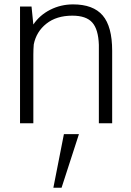

<svg xmlns="http://www.w3.org/2000/svg" viewBox="-20 -565 602 880"><path d="M224.6 295.4H262.2L341.8 49.8H272.9ZM71.8 0V-535.2H124.5L132.8 -452.6Q161.6 -495.6 210.2 -520.3Q258.8 -544.9 314.9 -544.9Q407.2 -544.9 450.7 -494.1Q494.1 -443.4 494.1 -332V0H433.1V-359.4Q430.7 -430.7 402.8 -461.9Q375 -493.2 311.5 -493.2Q238.8 -493.2 192.6 -456.5Q146.5 -419.9 134.8 -361.8Q132.8 -338.9 132.8 -314V0Z"/></svg>

Font: Oxygen Light
Style: Regular
Weight: 300
Designer: vernon adams
Foundry: Vernon Adams
Version: Version Release 0.2.3 webfont; ttfautohint (v0.93.3-1d66) -l